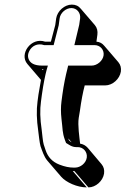

<svg xmlns="http://www.w3.org/2000/svg" viewBox="-20 -676 546 834"><path d="M505 -365C507 -381 504 -394 494 -406L433 -477C424 -488 413 -494 399 -495V-496L403 -525C405 -541 402 -555 392 -567L331 -638C321 -650 309 -656 292 -656C260 -656 229 -628 224 -596L220 -567L201 -495H176C115 -516 62 -441 99 -398L158 -329C155 -311 151 -290 147 -265L143 -235C138 -198 139 -155 146 -108C148 -93 152 -54 156 -41C164 -19 171 4 185 21L246 92C267 116 315 138 357 138L296 67H303L364 138C396 138 427 110 432 78C434 62 431 49 421 37L361 -34C352 -44 341 -50 328 -52C325 -80 317 -132 322 -164L327 -194C333 -238 340 -275 348 -305H437C469 -305 500 -333 505 -365ZM167 -371 162 -376H168C168 -374 167 -373 167 -371ZM291 -58C286 -60 283 -64 280 -66L276 -75ZM290 -641C314 -641 331 -620 328 -596L324 -568L303 -480H391C415 -480 433 -460 430 -436C427 -412 402 -391 378 -391H276L273 -378C265 -347 257 -309 251 -265L247 -235C244 -212 244 -187 247 -160C253 -113 250 -102 262 -68L267 -55C279 -48 292 -37 311 -37H318C342 -37 360 -16 357 8C354 32 330 52 306 52H299C281 52 261 48 238 39C207 27 188 6 178 -24C175 -33 172 -41 170 -48C166 -59 163 -100 161 -113C154 -159 153 -200 158 -235L162 -265C169 -315 177 -352 183 -374L188 -391H164C128 -391 111 -402 104 -420C100 -431 101 -442 107 -454C118 -476 142 -490 172 -480H213L235 -566L239 -596C242 -620 266 -641 290 -641Z"/></svg>

Font: AppleStorm
Style: ShdXbdIta
Weight: 800
Foundry: Cannot Into Space Fonts
Version: Version 1.01